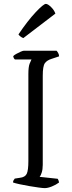

<svg xmlns="http://www.w3.org/2000/svg" viewBox="-20 -968 371 988"><path d="M210 0Q201 0 179 -3Q157 -6 130.5 -10.5Q104 -15 81 -20Q58 -25 47 -29Q47 -35 50 -40.5Q53 -46 56 -49L82 -53Q109 -56 117.5 -73.5Q126 -91 126 -140V-587Q126 -624 132.5 -640.5Q139 -657 142 -662H57Q50 -667 48 -679Q52 -684 63.5 -690.5Q75 -697 86.5 -702Q98 -707 103 -707H271Q275 -703 279.5 -695Q284 -687 284 -678L245 -665Q222 -658 211 -643Q200 -628 200 -578V-120Q200 -96 194.5 -79.5Q189 -63 184 -58L277 -48Q279 -45 281 -40Q283 -35 284 -29Q268 -17 247 -8.5Q226 0 210 0ZM100 -772Q92 -775 85 -780.5Q78 -786 75 -791Q123 -862 163.5 -905Q204 -948 216 -948Q226 -948 242.5 -932Q259 -916 265 -898Z"/></svg>

Font: Texturina 72pt Light
Style: Regular
Weight: 300
Designer: Guillermo Torres Carreño
Foundry: Omnibus-Type
Version: Version 1.002; ttfautohint (v1.8.3)